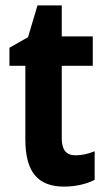

<svg xmlns="http://www.w3.org/2000/svg" viewBox="-20 -682 392 712"><path d="M260 -106C226 -106 209 -126 209 -169V-438H324V-547H209V-662H119L84 -544L15 -505V-438H74V-165C74 -41 123 10 218 10C262 10 301 0 331 -15V-121C306 -111 282 -106 260 -106Z"/></svg>

Font: Noto Sans Ethiopic Condensed
Style: Bold
Weight: 700
Width: 3
Designer: Monotype Design Team
Foundry: Monotype Imaging Inc.
Version: Version 2.102